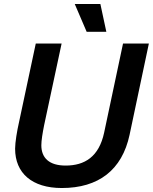

<svg xmlns="http://www.w3.org/2000/svg" viewBox="-20 -930 769 966"><path d="M416 -770H515L485 -910H356ZM291 16C475 16 594 -74 632 -252L729 -711H599L504 -263C478 -141 406 -97 310 -97C228 -97 188 -135 188 -199C188 -223 194 -260 202 -300L290 -711H160L75 -312C66 -273 56 -214 56 -182C56 -59 141 16 291 16Z"/></svg>

Font: Geist SemiBold
Style: Italic
Weight: 600
Italic angle: -12°
Designer: Basement.studio, Andrés Briganti, Mateo Zaragoza
Foundry: Basement.studio, Vercel, Andrés Briganti, Guido Ferreyra, Mateo Zaragoza
Version: Version 1.500